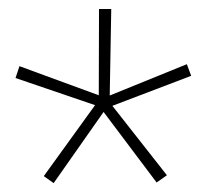

<svg xmlns="http://www.w3.org/2000/svg" viewBox="-20 -731 458 428"><path d="M77.6 -338.4 191.9 -496.6 14.6 -557.1 23.4 -583.5 200.2 -518.6 200.7 -710.9H228L224.6 -518.1L396.5 -587.9L406.2 -562L230.5 -495.1L352.1 -340.3L329.1 -324.2L210.9 -481.4L99.6 -322.8Z"/></svg>

Font: Vazirmatn UI FD Thin
Style: Regular
Weight: 100
Designer: Saber Rastikerdar
Foundry: Saber Rastikerdar
Version: Version 33.003